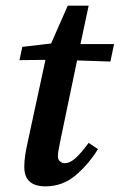

<svg xmlns="http://www.w3.org/2000/svg" viewBox="-20 -646 424 680"><path d="M141 14Q66 14 66 -55Q66 -76 69.5 -98Q73 -120 79 -147L141 -434L49 -433L59 -480L161 -492L220 -626H294L265 -490H384L371 -428L253 -432L194 -149Q190 -130 187.5 -116Q185 -102 185 -93Q185 -81 192.5 -74.5Q200 -68 210 -68Q227 -68 246.5 -85Q266 -102 294 -140L327 -118Q293 -63 247 -24.5Q201 14 141 14Z"/></svg>

Font: Source Serif 4 SmText Semibold
Style: Italic
Weight: 600
Italic angle: -12°
Designer: Frank Grießhammer
Foundry: Adobe
Version: Version 4.005;hotconv 1.1.0;makeotfexe 2.6.0